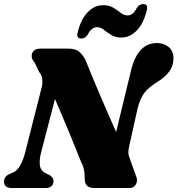

<svg xmlns="http://www.w3.org/2000/svg" viewBox="-23 -944 891 964"><path d="M182.5 -175Q173.5 -138.5 177.5 -112Q181.5 -85.5 211 -72L223 -66.5Q232.5 -61.5 239 -53.5Q245.5 -45.5 245.5 -34Q245.5 -17.5 234.8 -8.8Q224 0 207 0H36.5Q15 0 6 -9.2Q-3 -18.5 -3 -32.5Q-3 -57.5 25 -70.5L43.5 -78.5Q82.5 -95 104.5 -183L184 -496.5Q191.5 -521.5 189.5 -544.2Q187.5 -567 173.5 -582.5L151.5 -629Q137.5 -643.5 136.2 -660Q135 -676.5 146 -688.2Q157 -700 180.5 -700H318Q354 -700 372.5 -685.8Q391 -671.5 406 -643.5Q448 -539 485.5 -451.8Q523 -364.5 560 -281L636 -595Q670.5 -728 764.5 -728Q800 -728 824.2 -707.8Q848.5 -687.5 848 -649Q847.5 -614 827.2 -585.5Q807 -557 764 -530.5Q721.5 -504 701.2 -477Q681 -450 668 -400.5L626.5 -213.5Q621 -192 621.5 -177.5Q622 -163 630 -144L659 -63Q670 -39.5 660.2 -19.8Q650.5 0 625.5 0H449Q401 0 402 -50Q403.5 -97 381.5 -137.5Q364 -182 329.8 -265.5Q295.5 -349 253 -447ZM586 -755.5Q556 -755.5 535.2 -768.5Q514.5 -781.5 498.2 -794.5Q482 -807.5 464 -807.5Q436 -807.5 416.5 -768.5Q404 -750.5 384.5 -750.5Q357.5 -750.5 368 -786Q385 -850.5 418.8 -884.2Q452.5 -918 495 -918Q525.5 -918 546 -905.2Q566.5 -892.5 583 -879.5Q599.5 -866.5 617 -866.5Q646 -866.5 664.5 -905.5Q677 -923.5 696.5 -923.5Q723.5 -923.5 713 -888Q696 -823 662 -789.2Q628 -755.5 586 -755.5Z"/></svg>

Font: Fraunces 9pt S000 Black
Style: Italic
Weight: 900
Italic angle: -16°
Version: Version 1.000; ttfautohint (v1.8.3)